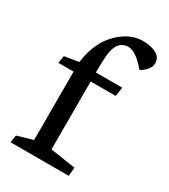

<svg xmlns="http://www.w3.org/2000/svg" viewBox="-161 -715 698 794"><g transform="rotate(30 187.5 -318.5)"><path d="M181.6 -479 180.7 -426.3H306.6L299.8 -383.3H180.7V-59.1L300.8 -41L296.9 0H19L24.9 -35.2L99.1 -56.6V-383.3H26.4L32.2 -418.5L100.1 -429.7Q105 -470.2 118.7 -505.1Q132.3 -540 151.4 -563.7Q170.4 -587.4 193.1 -604.2Q215.8 -621.1 238.8 -628.9Q261.7 -636.7 283.2 -636.7Q324.7 -636.7 349.6 -622.8Q374.5 -608.9 374.5 -580.6Q374.5 -564 359.9 -547.6Q345.2 -531.2 330.6 -525.9Q312 -549.3 288.8 -567.4Q265.6 -585.4 245.1 -585.4Q215.8 -585.4 199.5 -562Q183.1 -538.6 181.6 -479Z"/></g></svg>

Font: Neuton
Style: Regular
Weight: 400
Designer: Brian M Zick
Version: Version 1.3